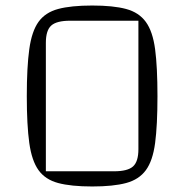

<svg xmlns="http://www.w3.org/2000/svg" viewBox="-20 -660 668 695"><path d="M77 -312Q77 -417 86 -482Q95 -547 119.5 -581Q144 -615 190.5 -627.5Q237 -640 314 -640Q390 -640 436.5 -627.5Q483 -615 508 -580.5Q533 -546 541.5 -481.5Q550 -417 550 -312Q550 -207 541.5 -142.5Q533 -78 508 -44Q483 -10 436.5 2.5Q390 15 314 15Q237 15 190.5 2.5Q144 -10 119.5 -44Q95 -78 86 -142.5Q77 -207 77 -312ZM146 -40H393Q442 -40 461.5 -57.5Q481 -75 481 -120V-585H234Q185 -585 165.5 -567.5Q146 -550 146 -505Z"/></svg>

Font: Changa ExtraLight ExtraLight
Style: Regular
Weight: 250
Version: Version 3.002; ttfautohint (v1.8.2)